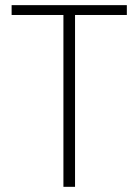

<svg xmlns="http://www.w3.org/2000/svg" viewBox="-20 -722 535 742"><path d="M24.9 -664.1V-702.1H470.2V-664.1H270V0H225.1V-664.1Z"/></svg>

Font: SVN-Poppins ExtraLight
Style: Regular
Weight: 200
Designer: Ninad Kale (Devanagari), Jonny Pinhorn (Latin)
Foundry: Indian Type Foundry
Version: Version 3.002 2017